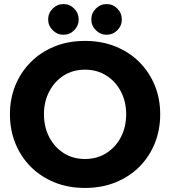

<svg xmlns="http://www.w3.org/2000/svg" viewBox="-20 -915 839 948"><path d="M400 13Q316 13 248 -15Q180 -43 131 -92.5Q82 -142 55.5 -208Q29 -274 29 -351Q29 -427 55.5 -492.5Q82 -558 131 -607.5Q180 -657 248 -685Q316 -713 400 -713Q483 -713 551.5 -685Q620 -657 669 -607.5Q718 -558 744.5 -492.5Q771 -427 771 -351Q771 -274 744.5 -208Q718 -142 669 -92.5Q620 -43 551.5 -15Q483 13 400 13ZM400 -130Q459 -130 505 -159Q551 -188 577 -238Q603 -288 603 -351Q603 -413 577 -463Q551 -513 505 -542Q459 -571 400 -571Q340 -571 294.5 -542Q249 -513 223 -463Q197 -413 197 -351Q197 -288 223 -238Q249 -188 294.5 -159Q340 -130 400 -130ZM506.1 -743.4Q475.5 -743.4 453.2 -765.8Q430.8 -788.1 430.8 -818.7Q430.8 -850.2 453.2 -872.5Q475.5 -894.9 506.1 -894.9Q537.6 -894.9 559.5 -872.5Q581.5 -850.2 581.5 -818.7Q581.5 -788.1 559.5 -765.8Q537.6 -743.4 506.1 -743.4ZM293.1 -743.4Q262.5 -743.4 240.2 -765.8Q217.8 -788.1 217.8 -818.7Q217.8 -850.2 240.2 -872.5Q262.5 -894.9 293.1 -894.9Q324.6 -894.9 346.5 -872.5Q368.5 -850.2 368.5 -818.7Q368.5 -788.1 346.5 -765.8Q324.6 -743.4 293.1 -743.4Z"/></svg>

Font: MuseoModerno
Style: Bold
Weight: 700
Designer: Pablo Cosgaya, Héctor Gatti, Marcela Romero, and the Authors of The MuseoModerno Project.
Foundry: Omnibus-Type Team
Version: Version 1.001